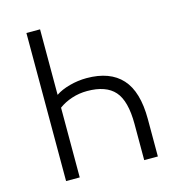

<svg xmlns="http://www.w3.org/2000/svg" viewBox="-106 -794 803 883"><g transform="rotate(-15 296.0 -352.5)"><path d="M100 0V-705H165V-393Q191 -411 231.5 -422Q272 -433 313 -433Q424 -433 480.5 -371Q537 -309 537 -178V0H472V-172Q472 -282 431 -328.5Q390 -375 300 -375Q262 -375 227 -363.5Q192 -352 165 -332V0Z"/></g></svg>

Font: Nunito Sans 7pt Condensed Light
Style: Regular
Weight: 300
Width: 3
Designer: Vernon Adams
Foundry: Vernon Adams
Version: Version 3.101;gftools[0.9.27]